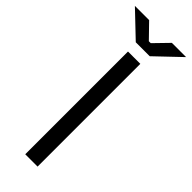

<svg xmlns="http://www.w3.org/2000/svg" viewBox="-340 -902 925 925"><g transform="rotate(45 122.5 -439.5)"><path d="M80 0V-700H164V0ZM75 -758 -52 -879H45L116 -806H129L200 -879H297L170 -758Z"/></g></svg>

Font: Space Grotesk
Style: Regular
Weight: 400
Designer: Florian Karsten
Foundry: Florian Karsten
Version: Version 2.000